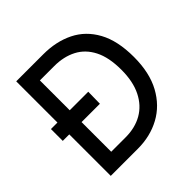

<svg xmlns="http://www.w3.org/2000/svg" viewBox="-187 -886 1044 1044"><g transform="rotate(-45 335.0 -363.5)"><path d="M167 0V-91H290.5Q363 -91 417.8 -122.2Q472.5 -153.5 503.2 -215Q534 -276.5 534 -367Q534 -462.5 503.2 -522.5Q472.5 -582.5 417.5 -611Q362.5 -639.5 290 -639.5H163V-727H293Q392 -727 468.2 -689.2Q544.5 -651.5 588 -572Q631.5 -492.5 631.5 -368Q631.5 -247 586.8 -165Q542 -83 465.5 -41.5Q389 0 293.5 0ZM85 0V-727H179.5V0ZM35 -319V-410H322L320.5 -319Z"/></g></svg>

Font: Spline Sans
Style: Regular
Weight: 400
Designer: Eben Sorkin, Mirko Velimirovic
Foundry: Sorkin Type
Version: Version 1.001